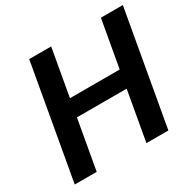

<svg xmlns="http://www.w3.org/2000/svg" viewBox="-154 -861 1032 1023"><g transform="rotate(-30 362.0 -350.0)"><path d="M465 0 589 -700H724L600 0ZM24 0 148 -700H283L159 0ZM194 -304 213 -411H561L542 -304Z"/></g></svg>

Font: DM Sans 17pt
Style: Bold Italic
Weight: 700
Italic angle: -10°
Version: Version 4.004;gftools[0.9.30]